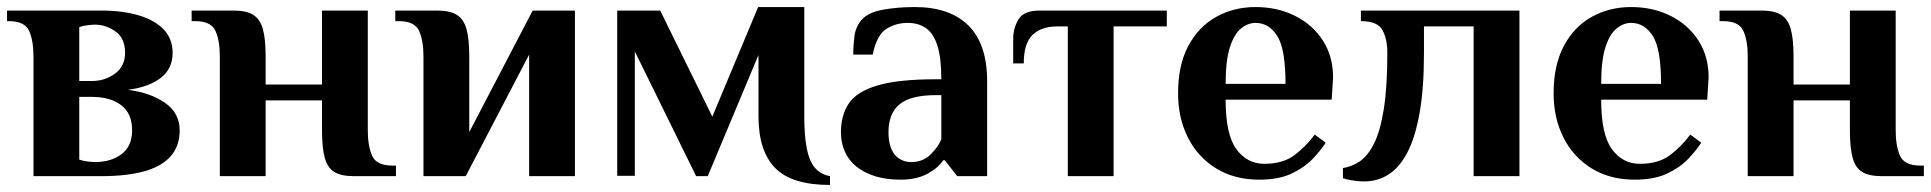

<svg xmlns="http://www.w3.org/2000/svg" viewBox="-21 -500 5481 545"><path d="M74 0V-340Q74 -385 61.5 -412.5Q49 -440 4 -440H-1V-470H267Q327 -470 372.5 -456.5Q418 -443 443.5 -416.5Q469 -390 469 -350Q469 -305 435.5 -279Q402 -253 342 -245Q406 -237 447.5 -208Q489 -179 489 -130Q489 -85 463 -56Q437 -27 387.5 -13.5Q338 0 267 0ZM249 -40Q294 -40 324 -62.5Q354 -85 354 -130Q354 -178 323 -201.5Q292 -225 239 -225H204V-47Q215 -43 228 -41.5Q241 -40 249 -40ZM204 -270H239Q277 -270 305.5 -291Q334 -312 334 -350Q334 -392 306.5 -411Q279 -430 249 -430Q241 -430 228 -428.5Q215 -427 204 -423Z M603 0V-340Q603 -385 590.5 -412.5Q578 -440 533 -440H523V-470H643Q678 -470 697.5 -458Q717 -446 725 -418Q733 -390 733 -340V-260H893V-470H1023V-130Q1023 -85 1035.5 -57.5Q1048 -30 1093 -30H1103V0H983Q948 0 928.5 -11.5Q909 -23 901 -51.5Q893 -80 893 -130V-215H733V0Z M1181 0V-340Q1181 -385 1168.5 -412.5Q1156 -440 1111 -440H1101V-470H1221Q1256 -470 1275.5 -458Q1295 -446 1303 -418Q1311 -390 1311 -340V-125L1491 -470H1611V0H1481V-345L1301 0Z M2335 25Q2226 25 2179 -23.5Q2132 -72 2132 -170V-344L1988 0H1955L1781 -354V-1H1731V-470H1853L2001 -169L2131 -480H2262V-170Q2262 -115 2269 -79Q2276 -43 2292 -24Q2308 -5 2335 0Z M2536 10Q2494 10 2462.5 0Q2431 -10 2409.5 -27.5Q2388 -45 2377 -70Q2366 -95 2366 -125Q2366 -173 2388.5 -206.5Q2411 -240 2470 -257.5Q2529 -275 2636 -275H2651Q2651 -335 2640 -370Q2629 -405 2607.5 -420Q2586 -435 2556 -435Q2522 -435 2495 -418Q2468 -401 2456 -345H2401Q2401 -371 2404.5 -398Q2408 -425 2426 -445Q2444 -465 2485.5 -472.5Q2527 -480 2576 -480Q2625 -480 2663 -467Q2701 -454 2727.5 -428Q2754 -402 2767.5 -362.5Q2781 -323 2781 -270V0H2696L2661 -45H2656Q2643 -24 2612 -7Q2581 10 2536 10ZM2566 -40Q2599 -40 2621 -62Q2643 -84 2651 -105V-230H2636Q2564 -230 2532.5 -204Q2501 -178 2501 -125Q2501 -83 2518.5 -61.5Q2536 -40 2566 -40Z M3010 0V-425H2980Q2935 -425 2910 -401Q2885 -377 2885 -320H2855V-390Q2855 -420 2870 -445Q2885 -470 2930 -470H3291V-425H3140V0Z M3553 10Q3483 10 3431 -22Q3379 -54 3351 -109.5Q3323 -165 3323 -235Q3323 -315 3352 -369.5Q3381 -424 3431 -452Q3481 -480 3543 -480Q3605 -480 3655 -455Q3705 -430 3734 -385Q3763 -340 3763 -280L3759 -217H3458Q3458 -118 3488.5 -76.5Q3519 -35 3568 -35Q3620 -35 3652.5 -59Q3685 -83 3711 -118L3742 -95Q3728 -73 3704.5 -48.5Q3681 -24 3644.5 -7Q3608 10 3553 10ZM3458 -262H3628Q3628 -361 3604.5 -398Q3581 -435 3543 -435Q3521 -435 3501.5 -419Q3482 -403 3470 -365.5Q3458 -328 3458 -262Z M3851 15Q3835 15 3817 12Q3799 9 3791 6V-23Q3817 -27 3839.5 -42.5Q3862 -58 3879.5 -93Q3897 -128 3907 -190.5Q3917 -253 3917 -350Q3917 -388 3903.5 -414Q3890 -440 3842 -440V-470H4292V0H4162V-425H4021V-350Q4021 -249 4008.5 -179Q3996 -109 3973.5 -66.5Q3951 -24 3920 -4.5Q3889 15 3851 15Z M4619 10Q4549 10 4497 -22Q4445 -54 4417 -109.5Q4389 -165 4389 -235Q4389 -315 4418 -369.5Q4447 -424 4497 -452Q4547 -480 4609 -480Q4671 -480 4721 -455Q4771 -430 4800 -385Q4829 -340 4829 -280L4825 -217H4524Q4524 -118 4554.5 -76.5Q4585 -35 4634 -35Q4686 -35 4718.5 -59Q4751 -83 4777 -118L4808 -95Q4794 -73 4770.5 -48.5Q4747 -24 4710.5 -7Q4674 10 4619 10ZM4524 -262H4694Q4694 -361 4670.5 -398Q4647 -435 4609 -435Q4587 -435 4567.5 -419Q4548 -403 4536 -365.5Q4524 -328 4524 -262Z M4940 0V-340Q4940 -385 4927.5 -412.5Q4915 -440 4870 -440H4860V-470H4980Q5015 -470 5034.5 -458Q5054 -446 5062 -418Q5070 -390 5070 -340V-260H5230V-470H5360V-130Q5360 -85 5372.5 -57.5Q5385 -30 5430 -30H5440V0H5320Q5285 0 5265.5 -11.5Q5246 -23 5238 -51.5Q5230 -80 5230 -130V-215H5070V0Z"/></svg>

Font: El Messiri
Style: Regular
Weight: 400
Designer: Mohamed Gaber
Foundry: Kief Type Foundry
Version: Version 2.020